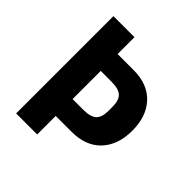

<svg xmlns="http://www.w3.org/2000/svg" viewBox="-187 -836 974 974"><g transform="rotate(45 300.0 -349.0)"><path d="M76 0V-698H227V-577H341Q443 -577 499 -517Q555 -457 555 -355Q555 -253 499 -193Q443 -133 341 -133H227V0ZM227 -254H304Q356 -254 377 -274Q398 -294 398 -340V-370Q398 -416 377 -436Q356 -456 304 -456H227Z"/></g></svg>

Font: iA Writer Duo S
Style: Bold
Weight: 700
Designer: Mike Abbink, Paul van der Laan, Pieter van Rosmalen, Oliver Reichenstein
Foundry: Bold Monday and Information Architects Inc.
Version: Version 2.000